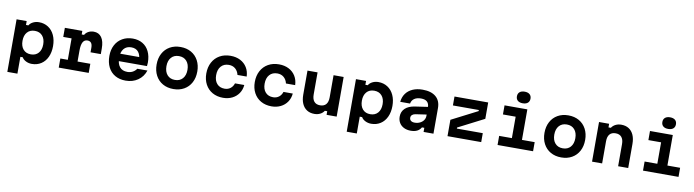

<svg xmlns="http://www.w3.org/2000/svg" viewBox="-36 -1799 10573 2925"><g transform="rotate(10 5250.0 -336.0)"><path d="M90.3 -613.1H246.3V-553.1H282.9Q302.1 -587.1 343.9 -608.1Q385.7 -629.1 435.7 -629.1Q516.5 -629.1 578.6 -588.8Q640.7 -548.5 674.5 -475.5Q708.3 -402.5 708.3 -306.5Q708.3 -210.4 674.5 -137.4Q640.7 -64.3 578.6 -24.2Q516.5 16 435.7 16Q385.9 16 343.9 -5Q301.9 -26 282.9 -60H246.3V200H90.3ZM556.3 -306.7Q556.3 -390.8 513.5 -439.6Q470.8 -488.3 396 -488.3Q321.2 -488.3 278.5 -439.4Q235.7 -390.5 235.7 -306.5Q235.7 -222.4 278.5 -173.6Q321.2 -124.8 396 -124.8Q470.8 -124.8 513.5 -173.7Q556.3 -222.6 556.3 -306.7Z M1107.2 -613.1V-557.9H1143.8Q1162.8 -592.5 1199.4 -612.2Q1236 -631.8 1281.7 -631.8Q1361 -631.8 1403.4 -572Q1445.8 -512.3 1445.8 -399V-313.7H1287.1V-384.3Q1287.1 -434 1268 -458.5Q1248.9 -483.1 1210.2 -483.1Q1162.7 -483.1 1139.6 -440.5Q1116.5 -397.9 1116.5 -310.8V-140.8H1314V0H850.3V-140.8H965.8V-472.3H836.9V-613.1Z M2083.7 -371.2 2035.5 -310.3Q2035.5 -400.7 1997.8 -448.5Q1960.1 -496.3 1886.7 -496.3Q1811.9 -496.3 1771.1 -446.7Q1730.3 -397.1 1730.3 -310.3Q1730.3 -216.4 1770.8 -166.6Q1811.2 -116.9 1890.7 -116.9Q1935.8 -116.9 1971.8 -136Q2007.7 -155.1 2032.5 -190.6H2189Q2156.8 -92.7 2076.4 -37Q1996 18.6 1886.7 18.6Q1792.8 18.6 1723.2 -21.2Q1653.6 -61 1616.3 -135.1Q1579 -209.3 1579 -310.3Q1579 -405.9 1617.6 -478.7Q1656.2 -551.5 1726.2 -591.6Q1796.1 -631.8 1886.7 -631.8Q1973.9 -631.8 2039 -593.1Q2104.1 -554.5 2139.2 -481.9Q2174.3 -409.2 2174.3 -310.9Q2174.3 -283.5 2170.3 -256.1H1704.7V-371.2Z M2310.3 -306.6Q2310.3 -403.4 2349.6 -477.1Q2388.9 -550.8 2459.9 -591.3Q2530.9 -631.8 2624.9 -631.8Q2718.9 -631.8 2790 -591.3Q2861.1 -550.8 2900.4 -477.1Q2939.7 -403.4 2939.7 -306.6Q2939.7 -209.7 2900.4 -136Q2861.1 -62.3 2790.1 -21.9Q2719.1 18.6 2625.1 18.6Q2531.1 18.6 2460 -21.9Q2388.9 -62.3 2349.6 -136Q2310.3 -209.7 2310.3 -306.6ZM2787.7 -306.6Q2787.7 -391.8 2744.2 -441.4Q2700.7 -491 2625.1 -491Q2549.5 -491 2505.9 -441.4Q2462.3 -391.8 2462.3 -306.6Q2462.3 -221.3 2505.8 -171.8Q2549.3 -122.2 2624.9 -122.2Q2700.5 -122.2 2744.1 -171.8Q2787.7 -221.3 2787.7 -306.6Z M3079.6 -303.6Q3079.6 -401.2 3119.4 -475.5Q3159.2 -549.8 3231.2 -590.8Q3303.1 -631.8 3398.3 -631.8Q3484.3 -631.8 3549.9 -598.1Q3615.5 -564.4 3653.1 -503.5Q3690.7 -442.7 3693.7 -362.7H3551.3Q3537.3 -422.5 3496.9 -456.7Q3456.5 -491 3397 -491Q3320.1 -491 3275.9 -440.9Q3231.7 -390.7 3231.7 -303.6Q3231.7 -219.1 3275.1 -170.6Q3318.4 -122.2 3393.6 -122.2Q3445.2 -122.2 3482.9 -150.7Q3520.6 -179.3 3536.6 -229.8H3680.3Q3673.9 -156.1 3635.5 -99.7Q3597.1 -43.3 3534.3 -12.3Q3471.5 18.6 3393.8 18.6Q3299.9 18.6 3228.7 -21.7Q3157.5 -62 3118.6 -135Q3079.6 -208 3079.6 -303.6Z M3829.6 -303.6Q3829.6 -401.2 3869.4 -475.5Q3909.2 -549.8 3981.2 -590.8Q4053.1 -631.8 4148.3 -631.8Q4234.3 -631.8 4299.9 -598.1Q4365.5 -564.4 4403.1 -503.5Q4440.7 -442.7 4443.7 -362.7H4301.3Q4287.3 -422.5 4246.9 -456.7Q4206.5 -491 4147 -491Q4070.1 -491 4025.9 -440.9Q3981.7 -390.7 3981.7 -303.6Q3981.7 -219.1 4025.1 -170.6Q4068.4 -122.2 4143.6 -122.2Q4195.2 -122.2 4232.9 -150.7Q4270.6 -179.3 4286.6 -229.8H4430.3Q4423.9 -156.1 4385.5 -99.7Q4347.1 -43.3 4284.3 -12.3Q4221.5 18.6 4143.8 18.6Q4049.9 18.6 3978.7 -21.7Q3907.5 -62 3868.6 -135Q3829.6 -208 3829.6 -303.6Z M5149.7 0H4993.7V-55.9H4957.1Q4934.8 -20.6 4895.4 -1Q4856.1 18.6 4806.8 18.6Q4739.1 18.6 4690.6 -12.4Q4642 -43.3 4616.1 -101.8Q4590.3 -160.2 4590.3 -241.1V-613.1H4746.3V-271.1Q4746.3 -200 4777.7 -162.7Q4809.1 -125.5 4869.7 -125.5Q4930.8 -125.5 4962.3 -162.4Q4993.7 -199.3 4993.7 -271.1V-613.1H5149.7Z M5340.3 -613.1H5496.3V-553.1H5532.9Q5552.1 -587.1 5593.9 -608.1Q5635.7 -629.1 5685.7 -629.1Q5766.5 -629.1 5828.6 -588.8Q5890.7 -548.5 5924.5 -475.5Q5958.3 -402.5 5958.3 -306.5Q5958.3 -210.4 5924.5 -137.4Q5890.7 -64.3 5828.6 -24.2Q5766.5 16 5685.7 16Q5635.9 16 5593.9 -5Q5551.9 -26 5532.9 -60H5496.3V200H5340.3ZM5806.3 -306.7Q5806.3 -390.8 5763.5 -439.6Q5720.8 -488.3 5646 -488.3Q5571.2 -488.3 5528.5 -439.4Q5485.7 -390.5 5485.7 -306.5Q5485.7 -222.4 5528.5 -173.6Q5571.2 -124.8 5646 -124.8Q5720.8 -124.8 5763.5 -173.7Q5806.3 -222.6 5806.3 -306.7Z M6505 -270.5 6326.5 -244.4Q6293.1 -239.3 6274.5 -222Q6256 -204.6 6256 -178.1Q6256 -148.7 6276.8 -132.2Q6297.5 -115.6 6335.9 -115.6Q6379.7 -115.6 6416.1 -133.2Q6452.6 -150.7 6473.5 -181Q6494.3 -211.3 6494.3 -247.8V-380Q6494.3 -437.1 6463.1 -466.2Q6431.8 -495.3 6368 -495.3Q6303.9 -495.3 6264.4 -467.5Q6225 -439.8 6216.2 -390H6064.2Q6071.5 -464.3 6110.8 -518.9Q6150.1 -573.5 6216.4 -602.6Q6282.7 -631.8 6369.4 -631.8Q6503.2 -631.8 6575.1 -570.5Q6647 -509.2 6647 -395.9V0H6494.3V-63.9H6457.8Q6435.3 -24 6395.6 -4Q6355.9 16 6296.9 16Q6236.5 16 6190.6 -7Q6144.6 -30 6119.8 -71.4Q6095 -112.9 6095 -167.9Q6095 -245.2 6147.3 -294.6Q6199.5 -344.1 6297.1 -358.4L6505 -389.1Z M7385.7 -613.1V-360L6984.8 -154.7V-138.2H7385.7V0H6864.3V-253.1L7265.2 -458.4V-475H6864.3V-613.1Z M7991.3 -613.1V-140.8H8188V0H7638.6V-140.8H7835.3V-472.3H7638.6V-613.1ZM7800.2 -781.8Q7800.2 -824.4 7827.6 -848Q7855.1 -871.7 7905.3 -871.7Q7955.5 -871.7 7982.9 -848Q8010.4 -824.4 8010.4 -781.8Q8010.4 -739.2 7982.9 -715.6Q7955.5 -692 7905.3 -692Q7855.1 -692 7827.6 -715.6Q7800.2 -739.2 7800.2 -781.8Z M8310.3 -306.6Q8310.3 -403.4 8349.6 -477.1Q8388.9 -550.8 8459.9 -591.3Q8530.9 -631.8 8624.9 -631.8Q8718.9 -631.8 8790 -591.3Q8861.1 -550.8 8900.4 -477.1Q8939.7 -403.4 8939.7 -306.6Q8939.7 -209.7 8900.4 -136Q8861.1 -62.3 8790.1 -21.9Q8719.1 18.6 8625.1 18.6Q8531.1 18.6 8460 -21.9Q8388.9 -62.3 8349.6 -136Q8310.3 -209.7 8310.3 -306.6ZM8787.7 -306.6Q8787.7 -391.8 8744.2 -441.4Q8700.7 -491 8625.1 -491Q8549.5 -491 8505.9 -441.4Q8462.3 -391.8 8462.3 -306.6Q8462.3 -221.3 8505.8 -171.8Q8549.3 -122.2 8624.9 -122.2Q8700.5 -122.2 8744.1 -171.8Q8787.7 -221.3 8787.7 -306.6Z M9100.3 -613.1H9256.3V-557.3H9292.9Q9315.2 -592.5 9354.6 -612.1Q9393.9 -631.8 9443.2 -631.8Q9510.9 -631.8 9559.4 -600.8Q9608 -569.8 9633.9 -511.4Q9659.7 -452.9 9659.7 -372.1V0H9503.7V-342.1Q9503.7 -413.2 9472.3 -450.4Q9440.9 -487.7 9380.3 -487.7Q9319.2 -487.7 9287.7 -450.7Q9256.3 -413.8 9256.3 -342.1V0H9100.3Z M10241.3 -613.1V-140.8H10438V0H9888.6V-140.8H10085.3V-472.3H9888.6V-613.1ZM10050.2 -781.8Q10050.2 -824.4 10077.6 -848Q10105.1 -871.7 10155.3 -871.7Q10205.5 -871.7 10232.9 -848Q10260.4 -824.4 10260.4 -781.8Q10260.4 -739.2 10232.9 -715.6Q10205.5 -692 10155.3 -692Q10105.1 -692 10077.6 -715.6Q10050.2 -739.2 10050.2 -781.8Z"/></g></svg>

Font: Martian Mono Custom sWd Rg
Style: Regular
Weight: 400
Width: 6
Monospace: yes
Designer: Alex Havermale
Foundry: Evil Martians
Version: Version 1.000